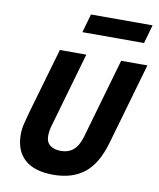

<svg xmlns="http://www.w3.org/2000/svg" viewBox="-95 -947 857 1037"><g transform="rotate(10 333.5 -429.0)"><path d="M397 -217 523 -655H667L538 -207Q504 -89 438 -37Q372 15 268 15Q165 15 111.5 -32.5Q58 -80 58 -170Q58 -198 65.5 -229.5Q73 -261 83 -296L187 -655H332L211 -234Q208 -222 206.5 -211Q205 -200 205 -189Q205 -153 227 -136Q249 -119 287 -119Q327 -119 354.5 -142Q382 -165 397 -217ZM290 -771 319 -873H657L628 -771Z"/></g></svg>

Font: Intel One Mono Light
Style: Italic
Weight: 300
Italic angle: -16°
Monospace: yes
Designer: Fred Shallcrass
Foundry: Frere-Jones Type LLC
Version: Version 1.004